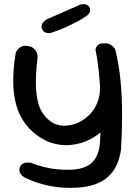

<svg xmlns="http://www.w3.org/2000/svg" viewBox="-20 -699 655 931"><path d="M353 211Q283 215 221 202.5Q159 190 104 164Q104 164 98.5 161Q93 158 86 151.5Q79 145 75.5 135.5Q72 126 76 113Q81 101 89.5 95.5Q98 90 106.5 89.5Q115 89 121.5 89.5Q128 90 128 90Q162 103 194 111Q226 119 258 122Q290 125 324 124Q371 122 401 107Q431 92 446.5 62.5Q462 33 465 -10Q469 -78 469.5 -137.5Q470 -197 467 -251Q464 -305 458.5 -356.5Q453 -408 443 -460Q443 -460 445.5 -467.5Q448 -475 456.5 -482Q465 -489 484 -489Q504 -490 516 -482.5Q528 -475 533.5 -467Q539 -459 539 -459Q557 -385 564.5 -307Q572 -229 572 -146.5Q572 -64 567 24Q555 114 502 160Q449 206 353 211ZM213 -12Q171 -31 138.5 -60Q106 -89 84.5 -127Q63 -165 54 -210Q46 -248 44.5 -284.5Q43 -321 46 -359.5Q49 -398 56 -441Q56 -441 58 -446.5Q60 -452 66 -459.5Q72 -467 82.5 -472.5Q93 -478 109 -477Q127 -475 137.5 -468.5Q148 -462 153.5 -453.5Q159 -445 160.5 -437Q162 -429 162 -423.5Q162 -418 162 -418Q154 -353 154 -300.5Q154 -248 162.5 -211Q171 -174 186 -152Q218 -105 260.5 -93.5Q303 -82 357 -103Q391 -119 415.5 -144.5Q440 -170 453 -204Q466 -238 465 -277L543 -325Q557 -244 542 -183Q527 -122 489 -78Q460 -46 417 -23.5Q374 -1 321.5 4Q269 9 213 -12ZM229 -540Q229 -540 224 -539Q219 -538 212 -538.5Q205 -539 198 -542.5Q191 -546 186 -554Q180 -565 182 -575Q184 -585 190 -591.5Q196 -598 201 -601.5Q206 -605 206 -605Q255 -627 295 -644Q335 -661 370 -677Q370 -677 375 -678Q380 -679 386.5 -679Q393 -679 400.5 -676Q408 -673 413 -665Q418 -656 417.5 -649Q417 -642 413.5 -636.5Q410 -631 407 -628Q404 -625 404 -625Q385 -611 363 -599Q341 -587 318 -576Q295 -565 272.5 -556Q250 -547 229 -540Z"/></svg>

Font: Sour Gummy
Style: Regular
Weight: 400
Designer: Stefie Justprince
Foundry: Eifetstype
Version: Version 1.000